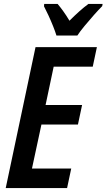

<svg xmlns="http://www.w3.org/2000/svg" viewBox="-20 -953 540 973"><path d="M9 0 160 -714H471L450 -615H252L211 -421H396L375 -322H190L142 -99H341L320 0ZM266 -773Q260 -793 249 -820.5Q238 -848 225.5 -875Q213 -902 203 -921L204 -933H272Q284 -919 300 -897Q316 -875 332 -848Q358 -874 382 -895.5Q406 -917 428 -933H500L498 -922Q481 -905 456.5 -877.5Q432 -850 408.5 -821.5Q385 -793 372 -773Z"/></svg>

Font: Noto Sans Condensed SemiBold
Style: Italic
Weight: 600
Width: 3
Italic angle: -12°
Designer: Monotype Design Team
Foundry: Monotype Imaging Inc.
Version: Version 2.013; ttfautohint (v1.8.4.7-5d5b)